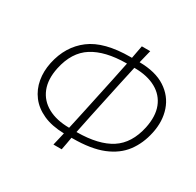

<svg xmlns="http://www.w3.org/2000/svg" viewBox="-162 -920 1155 1129"><g transform="rotate(30 416.0 -356.0)"><path d="M330.5 23.5Q336 0.5 341 -21Q346 -42.5 351 -64Q267.5 -66 209.2 -92.5Q151 -119 117.2 -163.8Q83.5 -208.5 73.5 -265Q63.5 -321.5 76.5 -383Q103.5 -509.5 195.8 -579.2Q288 -649 466.5 -649H475.5Q479.5 -670.5 483.5 -692Q487.5 -713.5 492 -736.5H549Q542.5 -710.5 537.8 -691Q533 -671.5 527.5 -649Q636.5 -648 703.5 -604.2Q770.5 -560.5 795.2 -488Q820 -415.5 801.5 -329.5Q784.5 -248.5 739.8 -188.8Q695 -129 614.8 -96.5Q534.5 -64 409.5 -64H402.5Q398.5 -40.5 394.8 -20Q391 0.5 386.5 23.5ZM436 -229Q429.5 -197 423.2 -166.8Q417 -136.5 411 -108H414Q561 -109 643.2 -162.2Q725.5 -215.5 751.5 -336.5Q769 -420.5 745.8 -480.2Q722.5 -540 664.5 -572.2Q606.5 -604.5 521 -605H517Q511 -576.5 504.2 -546.2Q497.5 -516 490.5 -484ZM126.5 -376Q109 -293 133 -233Q157 -173 215.8 -140.8Q274.5 -108.5 361 -108Q367.5 -136.5 374 -166.8Q380.5 -197 387.5 -229L442 -484Q448.5 -516 454.8 -546.2Q461 -576.5 467 -605H462.5Q320 -604 236.2 -551Q152.5 -498 126.5 -376Z"/></g></svg>

Font: Commissioner Loud ExtraLight
Style: Italic
Weight: 200
Italic angle: -12°
Designer: Kostas Bartsokas
Foundry: Kostas Bartsokas
Version: Version 1.000; ttfautohint (v1.8.3)